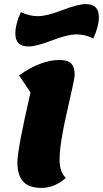

<svg xmlns="http://www.w3.org/2000/svg" viewBox="-20 -893 503 938"><path d="M119 -666Q55 -666 55 -729Q55 -775 82 -834Q122 -814 165 -814Q208 -814 284.5 -843.5Q361 -873 399 -873Q463 -873 463 -810Q463 -764 436 -705Q396 -725 353 -725Q310 -725 233.5 -695.5Q157 -666 119 -666ZM183 25Q121 25 93 -6Q65 -37 65 -99Q65 -164 129 -441L73 -525Q180 -600 270 -600Q311 -600 328 -582.5Q345 -565 345 -526Q345 -511 308 -350Q271 -189 271 -115Q271 -51 302 -24Q246 25 183 25Z"/></svg>

Font: Lemonada
Style: Bold
Weight: 700
Designer: Mohamed Gaber (Arabic), Eduardo Tunni (Latin)
Foundry: Kief Type Foundry
Version: Version 4.004